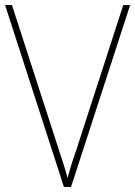

<svg xmlns="http://www.w3.org/2000/svg" viewBox="-20 -734 531 754"><path d="M491 -714 259 0H231L0 -714H27L213 -140Q222 -112 230.5 -86Q239 -60 245 -35Q252 -60 259.5 -84.5Q267 -109 278 -140L464 -714Z"/></svg>

Font: Noto Sans Thai SemCond Thin
Style: Regular
Weight: 100
Width: 4
Designer: Monotype Design Team
Foundry: Monotype Imaging Inc.
Version: Version 2.002; ttfautohint (v1.8.4.7-5d5b)